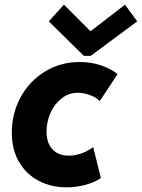

<svg xmlns="http://www.w3.org/2000/svg" viewBox="-20 -800 610 826"><path d="M30.8 -229.5Q30.8 -311.5 68.4 -381.1Q106 -450.7 172.9 -491.9Q239.7 -533.2 322.8 -533.2Q375 -533.2 418 -517.6Q460.9 -502 485.8 -481L409.2 -365.2Q394.5 -380.9 367.4 -390.9Q340.3 -400.9 314.9 -400.9Q276.4 -400.9 245.4 -377Q214.4 -353 197.3 -314.5Q180.2 -275.9 180.2 -234.4Q180.2 -185.5 205.3 -158Q230.5 -130.4 276.4 -130.4Q303.7 -130.4 331.3 -140.4Q358.9 -150.4 380.9 -167L414.1 -33.7Q386.2 -15.1 346.7 -4.6Q307.1 5.9 266.6 5.9Q200.2 5.9 146.7 -22Q93.3 -49.8 62 -103Q30.8 -156.2 30.8 -229.5ZM189.9 -708 254.9 -779.8 367.7 -667H371.6L517.6 -779.8L570.3 -708L370.1 -559.6H340.8Z"/></svg>

Font: Reddit Sans Fudge ExBold Italic
Style: Regular
Weight: 800
Italic angle: -11.25°
Designer: Stephen Hutchings
Version: Version 1.013